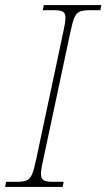

<svg xmlns="http://www.w3.org/2000/svg" viewBox="-33 -734 418 754"><path d="M-13 0 -9 -20H34Q59 -20 72.5 -26Q86 -32 93.5 -51Q101 -70 109 -108L215 -606Q219 -626 221.5 -639.5Q224 -653 224 -663Q224 -683 213.5 -688.5Q203 -694 178 -694H135L139 -714H365L361 -694H318Q293 -694 279.5 -688Q266 -682 258.5 -663.5Q251 -645 243 -606L137 -108Q128 -69 128 -51Q128 -32 138.5 -26Q149 -20 174 -20H217L213 0Z"/></svg>

Font: Noto Serif Thin
Style: Italic
Weight: 100
Italic angle: -12°
Designer: Monotype Design Team
Foundry: Monotype Imaging Inc.
Version: Version 2.014; ttfautohint (v1.8.4.7-5d5b)